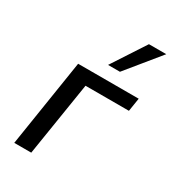

<svg xmlns="http://www.w3.org/2000/svg" viewBox="-184 -853 850 950"><g transform="rotate(30 241.0 -378.0)"><path d="M50 0 128 -497H474L462 -421H214L147 0ZM259 -566 383 -756H482L327 -566Z"/></g></svg>

Font: Nunito Sans 7pt SemiCondensed Medium
Style: Italic
Weight: 500
Width: 4
Italic angle: -9°
Designer: Vernon Adams
Foundry: Vernon Adams
Version: Version 3.101;gftools[0.9.27]